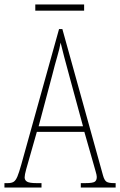

<svg xmlns="http://www.w3.org/2000/svg" viewBox="-22 -845 541 865"><path d="M-2 0V-20H13Q30 -20 39.5 -26Q49 -32 56.5 -50Q64 -68 74 -104L244 -714H259L442 -55Q448 -33 457.5 -26.5Q467 -20 492 -20H499V0H342V-20H362Q395 -20 404.5 -26Q414 -32 414 -48Q414 -56 408.5 -74Q403 -92 398 -111L358 -251H144L109 -128Q103 -108 96 -82.5Q89 -57 89 -46Q89 -33 100 -26.5Q111 -20 143 -20H165V0ZM152 -276H352L293 -493Q277 -551 267 -589.5Q257 -628 251 -653Q247 -628 236 -590.5Q225 -553 214 -509ZM137 -797V-825H357V-797Z"/></svg>

Font: Noto Serif Georgian ExtraCondensed Thin
Style: Regular
Weight: 100
Width: 2
Designer: Monotype Design Team, Akaki Razmadze
Foundry: Google LLC
Version: Version 2.003; ttfautohint (v1.8.4.7-5d5b)